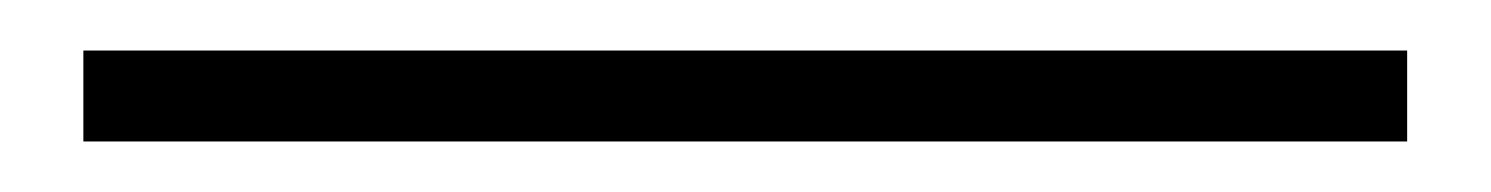

<svg xmlns="http://www.w3.org/2000/svg" viewBox="-20 70 590 76"><path d="M13 126H537V90H13Z"/></svg>

Font: Harano Aji Gothic CN ExtraLight
Style: Regular
Weight: 250
Foundry: Masamichi Hosoda
Version: HaranoAjiGothicCN-ExtraLight version 20230610;ttx 4.39.4